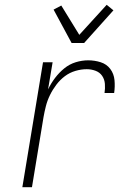

<svg xmlns="http://www.w3.org/2000/svg" viewBox="-20 -779 540 799"><path d="M73 0 159 -520H199L180 -407Q192 -432 209 -454.5Q226 -477 247.5 -494.5Q269 -512 295 -520Q321 -528 347 -528Q374 -528 399 -520Q424 -512 439 -492Q454 -472 456.5 -445.5Q459 -419 455 -392H415Q418 -411 416.5 -430Q415 -449 405 -463.5Q395 -478 377.5 -484.5Q360 -491 341 -491Q318 -491 294 -484Q270 -477 250 -462Q230 -447 214.5 -426.5Q199 -406 188 -383.5Q177 -361 171 -337.5Q165 -314 161 -291L113 0ZM278 -600 203 -739 235 -756 310 -634 424 -759 452 -736 330 -600Z"/></svg>

Font: Iosevka Extralight Oblique
Style: Regular
Weight: 200
Italic angle: -9°
Monospace: yes
Designer: Belleve Invis
Foundry: Belleve Invis
Version: Version 32.5.0; ttfautohint (v1.8.4)